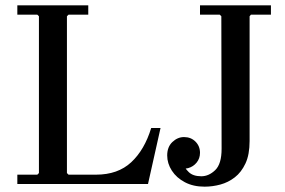

<svg xmlns="http://www.w3.org/2000/svg" viewBox="-20 -690 1068 720"><path d="M547 -210H582L535 0H45V-35H120L126 -41V-629L120 -635H45V-670H311V-635H237L231 -629V-41L237 -35H340Q422 -35 472 -81.5Q522 -128 547 -210ZM730 -635V-670H996V-635H921L916 -629V-161Q916 -110 900.5 -77Q885 -44 860.5 -25Q836 -6 806.5 2Q777 10 747 10Q705 10 673.5 -6.5Q642 -23 624.5 -50Q607 -77 607 -107Q607 -139 626.5 -157.5Q646 -176 670 -176Q696 -176 713 -159Q730 -142 730 -117Q730 -96 717.5 -80.5Q705 -65 685.5 -59.5Q666 -54 644 -65L661 -83Q672 -60 688 -44.5Q704 -29 735 -29Q763 -29 787 -52Q811 -75 811 -132L810 -629L804 -635Z"/></svg>

Font: Brygada 1918 Medium
Style: Regular
Weight: 500
Designer: Mateusz Machalski | Borys Kosmynka | Przemek Hoffer
Foundry: NIEPODLEGLA 2018
Version: Version 3.006